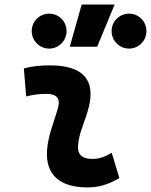

<svg xmlns="http://www.w3.org/2000/svg" viewBox="-20 -815 665 845"><path d="M471.7 -142.6C438 -123 417.5 -115.7 385.3 -115.7C342.3 -115.7 320.8 -134.8 323.2 -172.4C327.6 -234.9 356 -281.2 371.1 -345.2C400.4 -465.3 343.3 -527.3 200.2 -527.3C161.6 -527.3 123 -524.4 85 -513.7L95.2 -390.6C125 -398.4 154.8 -401.9 184.6 -401.9C228 -401.9 246.1 -382.3 236.3 -345.2C222.2 -288.1 191.4 -222.7 187 -153.3C180.2 -46.4 241.2 9.8 366.2 9.8C423.3 9.8 465.3 -8.3 505.4 -31.2ZM287.1 -609.4H407.7L484.4 -794.9H339.4ZM547.9 -601.1C590.3 -601.1 624.5 -635.7 624.5 -678.2C624.5 -721.2 590.3 -754.9 547.9 -754.9C505.4 -754.9 471.2 -721.2 471.2 -678.2C471.2 -635.7 505.4 -601.1 547.9 -601.1ZM196.3 -601.1C238.8 -601.1 272.9 -635.7 272.9 -678.2C272.9 -721.2 238.8 -754.9 196.3 -754.9C154.3 -754.9 119.6 -721.2 119.6 -678.2C119.6 -635.7 154.3 -601.1 196.3 -601.1Z"/></svg>

Font: Cascadia Code NF
Style: Bold Italic
Weight: 700
Italic angle: -10°
Monospace: yes
Designer: Aaron Bell
Foundry: Saja Typeworks
Version: Version 2404.023